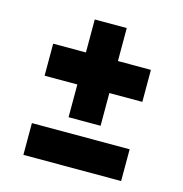

<svg xmlns="http://www.w3.org/2000/svg" viewBox="-92 -674 723 759"><g transform="rotate(15 270.0 -295.0)"><path d="M204 -190V-324H70V-455H204V-590H335V-455H470V-324H335V-190ZM70 0V-130H470V0Z"/></g></svg>

Font: Saira ExtraBold
Style: Regular
Weight: 800
Designer: Hector Gatti with collaboration of the Omnibus-Type team
Foundry: Omnibus-Type
Version: Version 1.100; ttfautohint (v1.8.3)